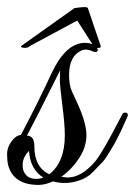

<svg xmlns="http://www.w3.org/2000/svg" viewBox="-31 -518 381 542"><path d="M142 -19Q155 -17 160 -17Q200 -17 239 -64Q260 -90 314 -195Q316 -200 321 -200Q330 -201 330 -193Q330 -191 325.5 -181.5Q321 -172 317 -162.5Q313 -153 304 -135Q295 -117 288.5 -106Q282 -95 272 -79Q262 -63 252 -54L231 -32Q214 -15 191 -8Q154 4 119 -6Q96 4 78 4Q7 4 -8 -52Q-11 -65 -11 -83.5Q-11 -102 1.5 -119Q14 -136 28 -137Q79 -234 115 -312Q155 -397 209 -397Q221 -397 230 -393L187 -460Q68 -396 55 -389Q45 -380 31 -384Q26 -386 30 -389L179 -495Q198 -498 207 -498Q216 -498 217 -495L253 -389Q255 -381 243 -383Q247 -376 243 -372.5Q239 -369 229.5 -373.5Q220 -378 212 -378Q204 -378 198 -375Q164 -359 164 -306Q164 -278 172 -260Q180 -242 190 -221Q213 -169 213 -136Q213 -103 192 -71Q171 -39 142 -19ZM108 -26Q152 -60 152 -136Q152 -167 145 -221Q138 -275 138 -294Q138 -313 139 -320Q63 -168 45 -135Q66 -135 66 -105Q66 -46 108 -26ZM33 -53Q33 -47 34 -40Q42 -13 71 -13Q83 -13 91 -17Q54 -40 51 -92Q33 -74 33 -53Z"/></svg>

Font: Great Vibes
Style: Regular
Weight: 400
Designer: Robert E. Leuschke
Foundry: Robert E. Leuschke
Version: Version 1.001